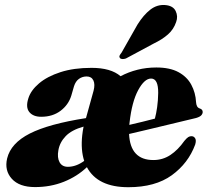

<svg xmlns="http://www.w3.org/2000/svg" viewBox="-20 -749 846 781"><path d="M9 -104.5Q24 -166.5 101.2 -205.8Q178.5 -245 329.5 -268.5Q329.5 -269 330 -269.5L360.5 -379.5Q367.5 -406 359.8 -422Q352 -438 332.5 -438Q315 -438 301.2 -428.2Q287.5 -418.5 281 -398L270 -360Q258.5 -322.5 226.2 -298.2Q194 -274 147.5 -274Q115 -274 99.2 -293.2Q83.5 -312.5 95.5 -349.5Q105.5 -381.5 138.8 -409.8Q172 -438 226 -455.5Q280 -473 352.5 -473Q431 -473 470.5 -439Q502.5 -456 539 -465.2Q575.5 -474.5 616 -474.5Q671 -474.5 706 -455.5Q741 -436.5 758.2 -404.2Q775.5 -372 777.5 -333.5Q778 -324 781.5 -317Q785 -310 793.5 -307.5Q804.5 -303.5 804.5 -293.5Q804.5 -286.5 798.8 -280Q793 -273.5 777.5 -269Q761 -265 729.5 -257.5Q698 -250 658.8 -240.5Q619.5 -231 579.5 -221.5Q539.5 -212 505 -204Q510 -98 604 -98Q642 -98 673 -118.5Q704 -139 730 -176Q739.5 -187.5 746 -191.5Q752.5 -195.5 760 -195Q769 -194.5 774 -186.2Q779 -178 774 -161Q746 -85 678.8 -36.2Q611.5 12.5 502 12.5Q377 12.5 333.5 -69Q293.5 -31 239.5 -9.5Q185.5 12 122.5 12Q58.5 12 28 -21.8Q-2.5 -55.5 9 -104.5ZM507 -250.5Q506.5 -246 506 -241Q533 -247.5 560.8 -254Q588.5 -260.5 610 -266.5Q615.5 -286.5 619.2 -313Q623 -339.5 623.5 -371Q624 -429.5 594.5 -429.5Q567.5 -429.5 542 -382.2Q516.5 -335 507 -250.5ZM314.5 -199Q316.5 -217 320 -234Q271.5 -220.5 247.2 -195.2Q223 -170 217.5 -138Q212 -108 222.2 -89.2Q232.5 -70.5 256 -70.5Q289.5 -70.5 322.5 -94.5Q308 -139 314.5 -199ZM539.5 -649.5Q564 -688.5 591.5 -709.8Q619 -731 651.5 -728.5Q684 -726 694.5 -704.2Q705 -682.5 696.5 -659.5Q686.5 -629.5 663.2 -609Q640 -588.5 605.5 -572L492 -511Q484.5 -508.5 477.8 -508.8Q471 -509 468 -513Q464 -518 466.8 -523.5Q469.5 -529 474.5 -535Z"/></svg>

Font: Fraunces 72pt Black
Style: Italic
Weight: 900
Italic angle: -16°
Version: Version 1.000;[b76b70a41]